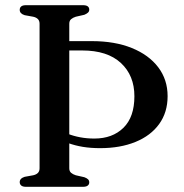

<svg xmlns="http://www.w3.org/2000/svg" viewBox="-20 -720 708 740"><path d="M197 -525.5V-561.5H334Q422.5 -561.5 488 -535Q553.5 -508.5 589.8 -460.8Q626 -413 626 -349.5Q626 -287 593.5 -242Q561 -197 502.2 -173Q443.5 -149 366 -149Q329.5 -149 299.2 -154Q269 -159 243.2 -168.5Q217.5 -178 195 -191L201.5 -224Q219.5 -213 241.8 -204.2Q264 -195.5 289.5 -190.8Q315 -186 343.5 -186Q413.5 -186 455.8 -227.5Q498 -269 498 -349Q498 -429 446 -477.2Q394 -525.5 296.5 -525.5ZM247 -71.5Q247 -60 254 -54Q261 -48 272 -44.5L305 -37Q314.5 -33.5 319.2 -29Q324 -24.5 324 -17Q324 -9.5 318.2 -4.8Q312.5 0 299.5 0H80.5Q67.5 0 61.8 -5Q56 -10 56 -18Q56 -32.5 75 -38.5L108 -44.5Q119.5 -47 126 -53.5Q132.5 -60 132.5 -71.5V-628.5Q132.5 -640 126 -646.5Q119.5 -653 108 -655.5L75 -661.5Q56 -667.5 56 -682Q56 -690.5 61.8 -695.2Q67.5 -700 80.5 -700H299.5Q312.5 -700 318.2 -695.5Q324 -691 324 -683Q324 -676 319.2 -671.5Q314.5 -667 305 -663L272 -655.5Q261 -652 254 -646Q247 -640 247 -628.5Z"/></svg>

Font: Fraunces 12pt
Style: Regular
Weight: 400
Version: Version 1.000;[b76b70a41]